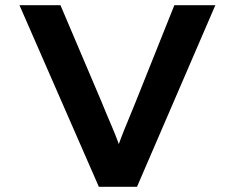

<svg xmlns="http://www.w3.org/2000/svg" viewBox="-20 -720 905 740"><path d="M361 0 55 -700H213L372 -326Q380 -306 390.5 -281Q401 -256 413 -228Q425 -200 435.5 -171.5Q446 -143 454 -116L421 -115Q432 -150 445.5 -185.5Q459 -221 474 -256.5Q489 -292 502 -325L652 -700H810L508 0Z"/></svg>

Font: Lexend Mega SemiBold
Style: Regular
Weight: 600
Designer: Bonnie Shaver-Troup, Thomas Jockin
Foundry: Lexend
Version: Version 1.007